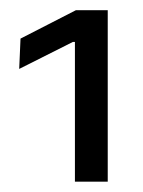

<svg xmlns="http://www.w3.org/2000/svg" viewBox="-20 -727 281 378"><path d="M127.5 -369.4V-644.5H123.6L17.8 -591.3L20.4 -651L129.4 -706.9H192.1V-369.4Z"/></svg>

Font: Anek Gurmukhi Medium SemiExpanded
Style: Regular
Weight: 500
Width: 6
Version: Version 1.003